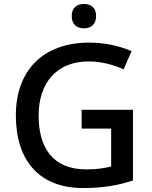

<svg xmlns="http://www.w3.org/2000/svg" viewBox="-20 -939 767 969"><path d="M404 -919C370 -919 342 -902 342 -858C342 -814 370 -796 404 -796C437 -796 465 -814 465 -858C465 -902 437 -919 404 -919ZM392 -385V-290H541V-99C509 -91 472 -84 416 -84C244 -84 175 -196 175 -356C175 -524 269 -629 427 -629C493 -629 556 -611 604 -589L644 -681C583 -707 510 -724 431 -724C195 -724 60 -581 60 -357C60 -127 180 10 399 10C499 10 574 -3 651 -28V-385Z"/></svg>

Font: Noto Sans Lisu Medium
Style: Regular
Weight: 500
Designer: Monotype Design Team. David Williams.
Foundry: Monotype Imaging Inc.
Version: Version 2.102